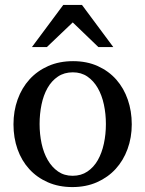

<svg xmlns="http://www.w3.org/2000/svg" viewBox="-20 -740 584 772"><path d="M405.8 -241.2Q405.8 -282.2 397.7 -319.8Q389.6 -357.4 373 -386.2Q356.4 -415 331.5 -432.1Q306.6 -449.2 272.9 -449.2Q238.3 -449.2 212.9 -432.1Q187.5 -415 171.1 -386.2Q154.8 -357.4 147 -319.8Q139.2 -282.2 139.2 -241.2Q139.2 -200.7 147.2 -163.1Q155.3 -125.5 171.9 -96.7Q188.5 -67.9 213.4 -50.5Q238.3 -33.2 272 -33.2Q306.2 -33.2 331.5 -50.3Q356.9 -67.4 373.3 -96.2Q389.6 -125 397.7 -162.6Q405.8 -200.2 405.8 -241.2ZM509.8 -240.2Q509.8 -187 492.9 -140.9Q476.1 -94.7 445.1 -60.8Q414.1 -26.9 369.9 -7.3Q325.7 12.2 271 12.2Q216.3 12.2 172.4 -7.1Q128.4 -26.4 97.7 -60.1Q66.9 -93.8 50.5 -139.9Q34.2 -186 34.2 -240.2Q34.2 -293.5 50.8 -339.8Q67.4 -386.2 98.6 -420.7Q129.9 -455.1 174.1 -474.6Q218.3 -494.1 273.9 -494.1Q329.6 -494.1 373.5 -474.1Q417.5 -454.1 447.8 -419.7Q478 -385.3 493.9 -339.1Q509.8 -293 509.8 -240.2ZM375.5 -550.8 272.5 -649.9 168.5 -550.8H108.4L234.4 -720.2H309.6L435.5 -550.8Z"/></svg>

Font: Charis SIL
Style: Regular
Weight: 400
Foundry: SIL International
Version: Version 4.112